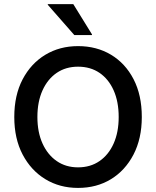

<svg xmlns="http://www.w3.org/2000/svg" viewBox="-20 -911 765 941"><path d="M362.5 10Q272.5 10 202.1 -32.9Q131.7 -75.8 90.8 -153.8Q50 -231.7 50 -337.5Q50 -444.2 90.8 -522.1Q131.7 -600 202.1 -642.5Q272.5 -685 362.5 -685Q453.3 -685 523.8 -642.9Q594.2 -600.8 634.6 -522.9Q675 -445 675 -337.5Q675 -231.7 634.2 -153.3Q593.3 -75 523.3 -32.5Q453.3 10 362.5 10ZM362.5 -90.8Q423.3 -90.8 467.9 -121.7Q512.5 -152.5 537.1 -207.9Q561.7 -263.3 561.7 -337.5Q561.7 -412.5 537.1 -467.9Q512.5 -523.3 467.9 -553.8Q423.3 -584.2 362.5 -584.2Q302.5 -584.2 257.9 -553.8Q213.3 -523.3 188.3 -467.9Q163.3 -412.5 163.3 -337.5Q163.3 -263.3 188.3 -207.9Q213.3 -152.5 257.9 -121.7Q302.5 -90.8 362.5 -90.8ZM344.2 -739.2 214.2 -887.5V-890.8H339.2L430.8 -742.5V-739.2Z"/></svg>

Font: Funnel Sans Light Medium
Style: Regular
Weight: 500
Version: Version 1.000